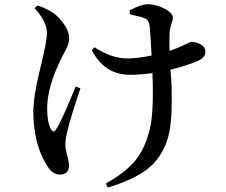

<svg xmlns="http://www.w3.org/2000/svg" viewBox="-20 -793 1040 885"><path d="M329.1 -394.5 350.6 -385.7Q307.6 -258.8 291 -190.4Q281.2 -153.3 281.2 -123Q281.2 -106.4 289.6 -77.1Q297.9 -47.9 297.9 -29.3Q297.9 11.7 254.9 11.7Q218.8 11.7 192.4 -37.1Q133.8 -133.8 133.8 -278.3Q133.8 -350.6 165 -475.6Q196.3 -600.6 196.3 -640.6Q196.3 -693.4 139.6 -754.9L152.3 -767.6Q185.5 -757.8 219.7 -737.3Q246.1 -720.7 272.5 -685.1Q298.8 -649.4 298.8 -615.2Q298.8 -608.4 297.4 -601.6Q295.9 -594.7 294.4 -589.4Q293 -584 288.6 -574.7Q284.2 -565.4 282.2 -561Q280.3 -556.6 273.9 -545.4Q267.6 -534.2 265.6 -529.3Q197.3 -394.5 197.3 -293Q197.3 -232.4 213.9 -199.2Q226.6 -175.8 239.3 -198.2Q264.6 -236.3 329.1 -394.5ZM579.1 -726.6 577.1 -745.1Q629.9 -773.4 663.1 -773.4Q698.2 -773.4 737.8 -753.4Q777.3 -733.4 777.3 -710Q777.3 -704.1 770 -682.6Q762.7 -661.1 761.7 -641.6Q759.8 -608.4 761.7 -558.6Q794.9 -570.3 807.6 -576.2Q822.3 -582 835 -588.4Q847.7 -594.7 853 -597.2Q858.4 -599.6 861.3 -599.6Q886.7 -599.6 906.7 -587.4Q926.8 -575.2 926.8 -555.7Q926.8 -527.3 890.6 -511.7Q837.9 -489.3 765.6 -471.7Q773.4 -400.4 771 -293.5Q768.6 -186.5 744.1 -128.9Q711.9 -48.8 646 -3.9Q580.1 41 476.6 71.3L467.8 52.7Q545.9 9.8 592.8 -40.5Q639.6 -90.8 663.1 -170.9Q691.4 -252 682.6 -456.1Q626 -448.2 579.1 -448.2Q461.9 -448.2 403.3 -561.5L415 -575.2Q495.1 -523.4 568.4 -523.4Q610.4 -523.4 678.7 -537.1Q672.9 -647.5 669.9 -672.9Q666 -701.2 648.4 -708Q632.8 -715.8 579.1 -726.6Z"/></svg>

Font: GenYoMin TW TTF SemiBold
Style: Regular
Weight: 600
Version: Version 1.300